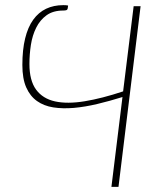

<svg xmlns="http://www.w3.org/2000/svg" viewBox="-20 -727 622 747"><path d="M527 -703 441 0H413.5L456.5 -349.5Q407 -334 358.8 -322.5Q310.5 -311 267.2 -307.2Q224 -303.5 187.2 -309.2Q150.5 -315 123.8 -334Q97 -353 82 -387Q67 -421 67 -474Q67 -533.5 77.8 -577.5Q88.5 -621.5 109.2 -650.2Q130 -679 159.5 -693Q189 -707 226.5 -707Q237.5 -707 245 -705.5L243.5 -695Q242.5 -689 238.2 -687.5Q234 -686 226 -686Q186.5 -686 161 -667.5Q135.5 -649 120.8 -619.2Q106 -589.5 100.2 -552.5Q94.5 -515.5 94.5 -478Q94.5 -413.5 120.5 -378.2Q146.5 -343 194.2 -332.5Q242 -322 309.2 -333Q376.5 -344 459 -371.5L500 -703Z"/></svg>

Font: Lato ExtraLight
Style: Italic
Weight: 275
Italic angle: -7°
Designer: Lukasz Dziedzic with Adam Twardoch and Botio Nikoltchev
Foundry: tyPoland Lukasz Dziedzic
Version: Version 2.015; 2015-08-06; http://www.latofonts.com/